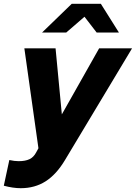

<svg xmlns="http://www.w3.org/2000/svg" viewBox="-70 -770 714 1009"><path d="M39 219Q-1 219 -50 206L-21 71Q-8 74 5 75.5Q18 77 28 77Q63 77 85 66.5Q107 56 120 31L132 9L58 -516H222L255 -169L451 -516H624L271 72Q226 147 169.5 183Q113 219 39 219ZM151 -599 307 -750H460L555 -599H438L374 -682L278 -599Z"/></svg>

Font: Red Hat Text VF
Style: Italic
Weight: 400
Italic angle: -12°
Designer: Pentagram, MCKL
Foundry: Pentagram, MCKL
Version: Version 1.023